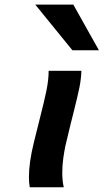

<svg xmlns="http://www.w3.org/2000/svg" viewBox="-20 -793 439 813"><path d="M293.5 -325.2 278.8 -266.6 256.8 -174.8Q252 -152.3 247.8 -121.8Q243.7 -91.3 243.7 -61.5Q243.7 -27.3 250 0H106Q102.5 -18.6 102.5 -43Q102.5 -105.5 123.5 -190.4L142.6 -267.1L149.9 -296.4Q167.5 -364.7 176.8 -410.2Q186 -455.6 186 -493.2H324.7Q323.7 -459.5 316.2 -422.1Q308.6 -384.8 293.5 -325.2ZM290.5 -773.4 398.9 -580.1H286.6L129.4 -773.4Z"/></svg>

Font: Lesson One
Style: Bold Italic
Weight: 700
Italic angle: -14°
Designer: But Ko, Victor Gaultney, Annie Olsen, Julie Remington, Don Collingsworth, Eric Hays, Becca Hirsbrunner
Version: Version 1.100